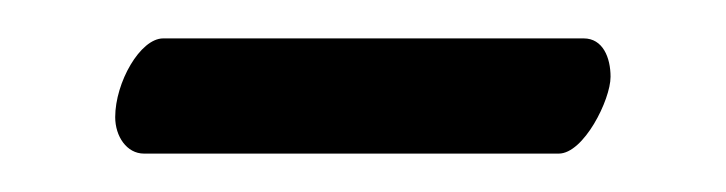

<svg xmlns="http://www.w3.org/2000/svg" viewBox="-20 -303 378 100"><path d="M271 -223C284 -223 298 -251 298 -263C298 -273 294 -283 284 -283H65C53 -283 40 -260 40 -242C40 -232 46 -223 55 -223Z"/></svg>

Font: Libertinus Serif
Style: Regular
Weight: 400
Designer: Philipp H. Poll
Foundry: Khaled Hosny
Version: Version 6.2